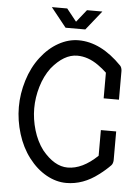

<svg xmlns="http://www.w3.org/2000/svg" viewBox="-59 -909 698 965"><g transform="rotate(5 290.5 -427.0)"><path d="M312 10.3Q260.7 10.3 211.2 -17.3Q161.6 -44.9 122.3 -96.2Q83 -147.5 62.3 -214.8Q41.5 -282.2 41.5 -349.6Q41.5 -417 62.3 -484.4Q83 -551.8 122.3 -603Q161.6 -654.3 211.2 -681.9Q260.7 -709.5 312 -709.5Q424.8 -709.5 530.3 -601.1Q538.6 -592.3 539.6 -575.2V-429.7H462.4V-559.1Q442.4 -578.1 418.9 -594.7Q366.7 -631.8 312 -631.8Q245.1 -631.8 183.1 -556.2Q151.9 -514.6 135.5 -459.5Q119.1 -404.3 119.1 -349.6Q119.1 -294.9 135.5 -239.7Q151.9 -184.6 183.1 -143.1Q245.1 -67.4 312 -67.4Q386.7 -67.4 462.4 -140.1V-269.5H539.6V-124Q538.6 -106.9 530.3 -98.1Q505.4 -72.3 472.7 -47.9Q397 10.3 312 10.3ZM240.7 -766.6 163.1 -863.8H240.7L290.5 -801.3L340.3 -863.8H418L340.3 -766.6Z"/></g></svg>

Font: Turpis
Style: Regular
Weight: 400
Designer: GGBotNet
Foundry: f0n7
Version: 1.00